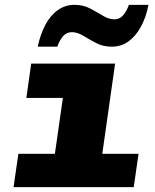

<svg xmlns="http://www.w3.org/2000/svg" viewBox="-20 -774 640 794"><path d="M36 0 56 -138H207L240 -369H89L109 -511H456L403 -138H553L533 0ZM136 -581Q147 -633 168 -672Q189 -711 219.5 -732.5Q250 -754 288 -754Q324 -754 352.5 -739Q381 -724 405.5 -709Q430 -694 453 -694Q475 -694 489.5 -711Q504 -728 513 -754H594Q584 -702 562.5 -663Q541 -624 511 -602.5Q481 -581 442 -581Q406 -581 377.5 -596Q349 -611 324.5 -626Q300 -641 277 -641Q255 -641 240.5 -624Q226 -607 217 -581Z"/></svg>

Font: Chivo Mono Medium Black
Style: Italic
Weight: 900
Italic angle: -8.05°
Monospace: yes
Version: Version 1.008